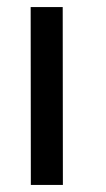

<svg xmlns="http://www.w3.org/2000/svg" viewBox="-20 -521 300 541"><path d="M157.2 0 156.7 -501H66.4L66.9 0Z"/></svg>

Font: Ride
Style: Regular
Weight: 400
Version: Version 3.000